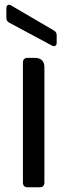

<svg xmlns="http://www.w3.org/2000/svg" viewBox="-20 -793 286 813"><path d="M77 -528V-20C77 -7 84 0 97 0H148C161 0 168 -7 168 -20V-508C168 -534 154 -548 128 -548H97C84 -548 77 -541 77 -528ZM7 -758V-717C7 -708 10 -702 19 -697L200 -600C211 -594 220 -599 220 -612V-644C220 -653 216 -659 208 -664L27 -770C16 -777 7 -771 7 -758Z"/></svg>

Font: Arvore Sans
Style: Regular
Weight: 400
Designer: Jonny Pinhorn (Latin) Dan Schunck (customization for Arvore)
Version: Version 1.000;Glyphs 3.3 (3305)